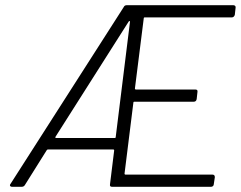

<svg xmlns="http://www.w3.org/2000/svg" viewBox="-20 -720 928 740"><path d="M874 -653H538Q534 -653 534 -649L500 -379Q500 -375 504 -375H733Q743 -375 741 -365L738 -338Q736 -328 727 -328H498Q494 -328 494 -324L460 -51Q460 -47 464 -47H799Q808 -47 808 -37L804 -10Q804 -6 801 -3Q798 0 793 0H412Q402 0 404 -10L420 -140Q420 -144 416 -144H165Q162 -144 160 -141L76 -7Q72 0 63 0H26Q21 0 19 -3.5Q17 -7 21 -12L457 -693Q460 -700 469 -700H879Q884 -700 886.5 -697Q889 -694 888 -690L885 -663Q884 -659 881 -656Q878 -653 874 -653ZM196 -188H422Q426 -188 426 -192L481 -636Q481 -639 479.5 -639Q478 -639 476 -637L194 -193Q192 -188 196 -188Z"/></svg>

Font: Barlow Light
Style: Italic
Weight: 300
Italic angle: -7°
Designer: Jeremy Tribby
Foundry: Tribby Type
Version: Version 1.408